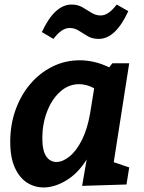

<svg xmlns="http://www.w3.org/2000/svg" viewBox="-20 -812 631 844"><path d="M172 12Q132 12 99 -9Q66 -30 45.5 -74.5Q25 -119 25 -189Q25 -263 48 -328Q71 -393 112.5 -442Q154 -491 210 -519Q266 -547 331 -547Q362 -547 394.5 -539.5Q427 -532 460 -516L474 -534H548L480 -99L548 -76L536 -1L341 5L361 -111Q323 -50 271.5 -19Q220 12 172 12ZM228 -100Q256 -100 286 -124.5Q316 -149 340 -196.5Q364 -244 376 -313L394 -424Q360 -442 328 -442Q281 -442 244 -408.5Q207 -375 186.5 -320.5Q166 -266 166 -205Q166 -150 183 -125Q200 -100 228 -100ZM414 -641Q386 -641 365.5 -653Q345 -665 326.5 -677Q308 -689 286 -689Q251 -689 215 -641L164 -671Q220 -792 295 -792Q322 -792 342.5 -780Q363 -768 382 -756Q401 -744 423 -744Q457 -744 493 -792L544 -763Q488 -641 414 -641Z"/></svg>

Font: Bitter
Style: Bold Italic
Weight: 700
Italic angle: -9°
Designer: Sol Matas, and Bitter project Authors
Foundry: Sol Matas
Version: Version 2.001